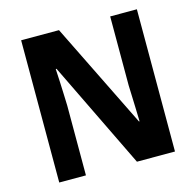

<svg xmlns="http://www.w3.org/2000/svg" viewBox="-104 -822 951 931"><g transform="rotate(-15 371.5 -357.0)"><path d="M662 0H471L211 -536H207Q209 -501 210.5 -469Q212 -437 213 -407.5Q214 -378 215 -350V0H81V-714H271L531 -186H534Q533 -224 532 -254.5Q531 -285 530 -312Q529 -339 528 -367V-714H662Z"/></g></svg>

Font: Noto Sans Bengali SemiCondensed
Style: Bold
Weight: 700
Width: 4
Designer: Jelle Bosma - Monotype Design Team
Foundry: Monotype Imaging Inc.
Version: Version 2.003